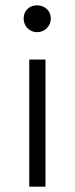

<svg xmlns="http://www.w3.org/2000/svg" viewBox="-20 -537 281 722"><path d="M69 -467C69 -453 73.8 -441 83.5 -431C93.2 -421 105 -416 119 -416C133.7 -416 146 -421 156 -431C166 -441 171 -453 171 -467C171 -481.7 166 -493.7 156 -503C146 -512.3 133.7 -517 119 -517C104.3 -517 92.3 -512.3 83 -503C73.7 -493.7 69 -481.7 69 -467ZM90 165H151V-313H90Z"/></svg>

Font: Hind Light
Style: Regular
Weight: 300
Designer: Manushi Parikh, Satya Rajpurohit
Foundry: Indian Type Foundry
Version: Version 1.201;PS 1.0;hotconv 1.0.78;makeotf.lib2.5.61930; tt